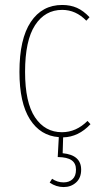

<svg xmlns="http://www.w3.org/2000/svg" viewBox="-20 -549 415 781"><path d="M348.1 -43.9Q299.3 8.3 236.8 9.8L234.9 74.2Q310.1 81.5 310.1 141.1Q310.1 174.8 289.3 193.4Q268.6 211.9 238.8 211.9Q208.5 211.9 182.1 193.8L191.9 178.2Q212.9 192.9 238.8 192.9Q261.2 192.9 275.1 179.9Q289.1 167 289.1 141.1Q289.1 115.2 271.2 102.8Q253.4 90.3 214.8 89.8L219.2 8.8Q144.5 3.4 101.8 -63.5Q59.1 -130.4 59.1 -256.8Q59.1 -390.6 105.2 -459.7Q151.4 -528.8 232.9 -528.8Q266.6 -528.8 293 -517.1Q319.3 -505.4 344.2 -479L331.1 -464.8Q288.6 -508.8 232.9 -508.8Q163.1 -508.8 122.6 -446.5Q82 -384.3 82 -256.8Q82 -131.8 122.6 -71.5Q163.1 -11.2 231.9 -11.2Q290 -11.2 335.9 -57.1Z"/></svg>

Font: Fira Sans Compressed Thin
Style: Regular
Weight: 100
Width: 1
Designer: Carrois Corporate & Edenspiekermann AG
Foundry: Carrois Corporate GbR & Edenspiekermann AG
Version: Version 4.203;PS 004.203;hotconv 1.0.88;makeotf.lib2.5.64775